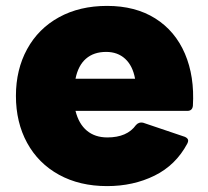

<svg xmlns="http://www.w3.org/2000/svg" viewBox="-20 -578 705 651"><path d="M34 -253Q34 -342 72 -411.5Q110 -481 180 -519.5Q250 -558 343 -558Q439 -558 506.5 -515.5Q574 -473 607 -396Q640 -319 634 -219Q632 -202 615 -202H236Q247 -158 274.5 -135Q302 -112 344 -112Q411 -112 441 -154Q451 -165 465 -162L607 -114Q618 -109 618 -101Q618 -97 615 -91Q576 -18 504 17.5Q432 53 343 53Q250 53 180 14.5Q110 -24 72 -93.5Q34 -163 34 -253ZM340 -402Q298 -402 271.5 -379Q245 -356 236 -311H438Q430 -355 404.5 -378.5Q379 -402 340 -402Z"/></svg>

Font: LINE Seed JP_TTF ExtraBold
Style: Regular
Weight: 800
Designer: LY Corporation & Fontrix & Fontworks
Version: Version 1.015